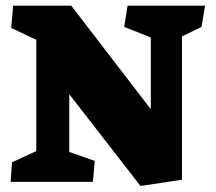

<svg xmlns="http://www.w3.org/2000/svg" viewBox="-20 -627 744 662"><path d="M105 -489.7V-106L21.5 -67.4L16.6 0H300.3L306.6 -72.3L218.8 -103V-302.2L464.4 14.2L607.4 -7.3V-501.5L674.8 -534.2L687 -607.4H419.9L408.2 -534.2L500 -498V-250.5L225.6 -607.4H25.4L18.6 -530.8Z"/></svg>

Font: Neuton ExtraBold
Style: Regular
Weight: 800
Designer: Brian M Zick
Foundry: Brian M Zick
Version: Version 1.560